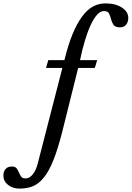

<svg xmlns="http://www.w3.org/2000/svg" viewBox="-214 -850 775 1130"><path d="M152 -73Q126 29 100 93.5Q74 158 44 195Q14 232 -20.5 246Q-55 260 -98 260Q-140 260 -167 238Q-194 216 -194 184Q-194 159 -181 144.5Q-168 130 -145 130Q-124 130 -116 141Q-108 152 -102.5 165Q-97 178 -90 189Q-83 200 -63 200Q-40 200 -21 176Q-2 152 8 113L153 -450H57L70 -496H165Q187 -586 213 -649Q239 -712 269 -752.5Q299 -793 333 -811.5Q367 -830 406 -830Q466 -830 503.5 -805.5Q541 -781 541 -744Q541 -721 528.5 -705Q516 -689 493 -689Q464 -689 454 -704Q444 -719 439.5 -737Q435 -755 428 -770Q421 -785 397 -785Q377 -785 357.5 -763.5Q338 -742 320 -703.5Q302 -665 286 -612Q270 -559 257 -496H358L344 -450H246Z"/></svg>

Font: SVN-Libre Baskerville
Style: Italic
Weight: 400
Italic angle: -14°
Designer: Pablo Impallari, Rodrigo Fuenzalida
Foundry: Pablo Impallari, Rodrigo Fuenzalida
Version: Version 1.000; ttfautohint (v1.8.4)